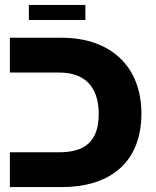

<svg xmlns="http://www.w3.org/2000/svg" viewBox="-20 -758 633 778"><path d="M97 -677H326V-738H97ZM20 0H230C434 0 553 -107 553 -298C553 -488 429 -605 230 -605H20V-464H220C321 -464 380 -409 380 -296C380 -185 324 -141 220 -141H20Z"/></svg>

Font: Noto Sans Hebrew Extra
Style: Regular
Weight: 800
Designer: Monotype Design Team
Foundry: Monotype Imaging Inc.
Version: Version 1.902